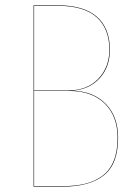

<svg xmlns="http://www.w3.org/2000/svg" viewBox="-20 -700 516 720"><path d="M251 -359.9Q328.6 -358.4 375.7 -311.3Q422.9 -264.2 422.9 -183.1Q422.9 -85 369.4 -42.5Q315.9 0 214.8 0H106V-680.2H195.8Q294.4 -680.2 343.3 -637.2Q392.1 -594.2 392.1 -513.2Q392.1 -449.2 354 -407Q315.9 -364.7 251 -359.9ZM196.8 -678.2H107.9V-360.8H234.9Q306.6 -360.8 348.4 -404.3Q390.1 -447.8 390.1 -513.2Q390.1 -592.8 342.3 -635.5Q294.4 -678.2 196.8 -678.2ZM215.8 -2Q264.2 -2 300.5 -11.2Q336.9 -20.5 364.5 -41Q392.1 -61.5 406.5 -97.2Q420.9 -132.8 420.9 -183.1Q420.9 -264.6 372.6 -311.8Q324.2 -358.9 240.2 -358.9H107.9V-2Z"/></svg>

Font: Fira Sans Compressed Two
Style: Regular
Weight: 100
Width: 1
Designer: Carrois Corporate & Edenspiekermann AG
Foundry: Carrois Corporate GbR & Edenspiekermann AG
Version: Version 4.203;PS 004.203;hotconv 1.0.88;makeotf.lib2.5.64775